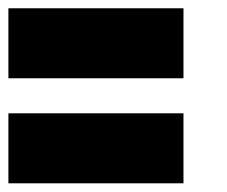

<svg xmlns="http://www.w3.org/2000/svg" viewBox="-20 -603 540 457"><path d="M0 -166.7V-333.3H416.7V-166.7ZM0 -416.7V-583.3H416.7V-416.7Z"/></svg>

Font: Galmuri11 Bold
Style: Regular
Weight: 700
Designer: Lee Minseo (quiple)
Version: Version 2.397;hotconv 1.1.1;makeotfexe 2.6.0 DEVELOPMENT